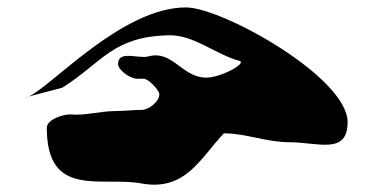

<svg xmlns="http://www.w3.org/2000/svg" viewBox="-20 -659 1002 517"><path d="M57 -399 148 -423C257 -492 283 -561 436 -564C503 -565 561 -512 625 -495C646 -489 572 -448 532 -450C468 -453 444 -525 379 -507C353 -500 297 -525 298 -486C298 -471 330 -447 349 -447H367C380 -447 409 -416 409 -405C409 -385 380 -363 361 -363C337 -363 314 -360 292 -360C249 -360 210 -347 169 -351C149 -351 106 -337 106 -315C106 -123 253 -185 361 -165C481 -143 521 -236 583 -300C642 -300 697 -276 760 -276C835 -276 916 -241 916 -330C916 -451 578 -639 481 -639C308 -639 119 -426 57 -399ZM57 -399 46 -396C49 -396 53 -397 57 -399Z"/></svg>

Font: CISF Camouflage Kit
Style: Regular
Weight: 400
Designer: Robert Jablonski, Jasper
Foundry: Cannot Into Space Fonts
Version: Version 1.27